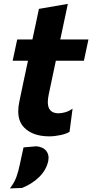

<svg xmlns="http://www.w3.org/2000/svg" viewBox="-20 -708 488 1016"><path d="M241 13.5Q154 13.5 108.5 -32.5Q76.5 -64 76.5 -119.5Q76.5 -144 83 -173.5Q93.5 -224.5 104 -274Q114.5 -323 128 -386.5H47L71 -499H151.5Q161 -543 169.2 -581.5Q177.5 -620 186 -661L339 -687.5Q326.5 -629 316.8 -583Q307 -537 299 -499H448L424 -386.5H275.5L237.5 -206.5Q233 -184.5 233 -168Q233 -108.5 290 -108.5Q306 -108.5 325.2 -114Q344.5 -119.5 364 -133L348 -10.5Q332 0 300.2 6.8Q268.5 13.5 241 13.5ZM32.5 289Q56 258.5 67 227.8Q78 197 85.5 159.5Q90.5 137.5 95 115.5Q99.5 93.5 104.5 72L173 66Q209.5 70 225.5 91.5Q237 107 237 127Q237 134.5 235.5 143Q226 189.5 189.2 226.8Q152.5 264 97 286.5Z"/></svg>

Font: Heraclito
Style: Bold Italic
Weight: 700
Italic angle: -12°
Designer: Kostas Bartsokas (font) & Cristiano Sobral (main changes)
Foundry: Kostas Bartsokas (font) & Cristiano Sobral (main changes)
Version: Version 1.00;July 8, 2020;FontCreator 13.0.0.2655 64-bit